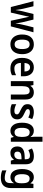

<svg xmlns="http://www.w3.org/2000/svg" viewBox="1764 -2564 1040 4608"><g transform="rotate(90 2284.0 -260.0)"><path d="M427 -239Q423 -255 417 -282Q411 -309 404.5 -339Q398 -369 392 -395Q386 -421 383 -436H380Q377 -420 371.5 -393.5Q366 -367 359.5 -337.5Q353 -308 347 -281.5Q341 -255 337 -238L282 0H149L9 -543H130L190 -294Q196 -267 201.5 -234Q207 -201 212 -170.5Q217 -140 219 -118H223Q225 -138 229.5 -167.5Q234 -197 239.5 -227Q245 -257 250 -278L316 -543H450L514 -278Q518 -259 523.5 -229.5Q529 -200 533.5 -170Q538 -140 539 -118H543Q545 -134 549.5 -162Q554 -190 559.5 -221.5Q565 -253 572 -281L636 -543H755L613 0H478Z M1280 -272Q1280 -143 1219 -66.5Q1158 10 1043 10Q971 10 918.5 -24.5Q866 -59 837 -122.5Q808 -186 808 -272Q808 -404 869.5 -478Q931 -552 1045 -552Q1115 -552 1168 -520Q1221 -488 1250.5 -425Q1280 -362 1280 -272ZM931 -272Q931 -183 958 -137Q985 -91 1045 -91Q1104 -91 1130.5 -137Q1157 -183 1157 -272Q1157 -361 1130.5 -406Q1104 -451 1044 -451Q985 -451 958 -406Q931 -361 931 -272Z M1596 -552Q1697 -552 1754 -486Q1811 -420 1811 -308V-242H1490Q1492 -165 1526 -125Q1560 -85 1623 -85Q1669 -85 1706.5 -95Q1744 -105 1785 -126V-27Q1748 -8 1708 1Q1668 10 1616 10Q1500 10 1434.5 -62Q1369 -134 1369 -267Q1369 -406 1430 -479Q1491 -552 1596 -552ZM1596 -461Q1551 -461 1523.5 -428.5Q1496 -396 1492 -328H1696Q1696 -386 1671.5 -423.5Q1647 -461 1596 -461Z M2194 -552Q2276 -552 2322 -504.5Q2368 -457 2368 -357V0H2248V-330Q2248 -390 2227.5 -421Q2207 -452 2162 -452Q2097 -452 2072 -406Q2047 -360 2047 -267V0H1927V-542H2021L2036 -472H2043Q2067 -514 2107.5 -533Q2148 -552 2194 -552Z M2845 -156Q2845 -74 2791.5 -32Q2738 10 2640 10Q2590 10 2552.5 2Q2515 -6 2481 -22V-130Q2515 -111 2558 -98Q2601 -85 2641 -85Q2685 -85 2705 -101Q2725 -117 2725 -145Q2725 -160 2718 -173Q2711 -186 2688 -201Q2665 -216 2618 -236Q2549 -268 2514.5 -303Q2480 -338 2480 -404Q2480 -476 2532 -514Q2584 -552 2672 -552Q2759 -552 2839 -512L2801 -420Q2768 -436 2737 -446.5Q2706 -457 2671 -457Q2599 -457 2599 -409Q2599 -393 2607.5 -380.5Q2616 -368 2639 -355Q2662 -342 2705 -322Q2747 -303 2778.5 -281.5Q2810 -260 2827.5 -230.5Q2845 -201 2845 -156Z M3118 10Q3030 10 2977.5 -62Q2925 -134 2925 -271Q2925 -408 2977.5 -480Q3030 -552 3118 -552Q3170 -552 3206 -530.5Q3242 -509 3265 -473H3270Q3268 -492 3265 -517.5Q3262 -543 3262 -566V-760H3382V0H3288L3268 -68H3262Q3239 -33 3205 -11.5Q3171 10 3118 10ZM3153 -89Q3214 -89 3239.5 -129.5Q3265 -170 3266 -253V-274Q3266 -362 3241 -407Q3216 -452 3152 -452Q3101 -452 3074.5 -404.5Q3048 -357 3048 -270Q3048 -89 3153 -89Z M3726 -553Q3922 -553 3922 -364V0H3835L3813 -74H3810Q3779 -31 3743.5 -10.5Q3708 10 3648 10Q3578 10 3536.5 -34.5Q3495 -79 3495 -158Q3495 -242 3551 -284.5Q3607 -327 3718 -331L3802 -334V-363Q3802 -413 3780.5 -436Q3759 -459 3718 -459Q3683 -459 3649.5 -448.5Q3616 -438 3582 -421L3543 -507Q3582 -528 3629 -540.5Q3676 -553 3726 -553ZM3745 -255Q3676 -252 3647.5 -226.5Q3619 -201 3619 -157Q3619 -118 3638.5 -100.5Q3658 -83 3691 -83Q3739 -83 3770.5 -115.5Q3802 -148 3802 -209V-257Z M4232 -552Q4277 -552 4313.5 -533Q4350 -514 4377 -472H4382L4393 -542H4494V-4Q4494 115 4433 177.5Q4372 240 4248 240Q4197 240 4153.5 232Q4110 224 4070 207V106Q4114 126 4161 136Q4208 146 4254 146Q4313 146 4343.5 113.5Q4374 81 4374 13V0Q4374 -17 4375 -37Q4376 -57 4378 -72H4374Q4347 -28 4310.5 -9Q4274 10 4229 10Q4138 10 4087.5 -64Q4037 -138 4037 -269Q4037 -403 4088.5 -477.5Q4140 -552 4232 -552ZM4264 -451Q4160 -451 4160 -268Q4160 -89 4266 -89Q4323 -89 4350.5 -126Q4378 -163 4378 -250V-271Q4378 -368 4350.5 -409.5Q4323 -451 4264 -451Z"/></g></svg>

Font: Noto Sans Gurmukhi UI SemiCondensed SemiBold
Style: Regular
Weight: 600
Width: 4
Designer: Jelle Bosma - Monotype Design Team
Foundry: Monotype Imaging Inc.
Version: Version 2.004; ttfautohint (v1.8.4.7-5d5b)